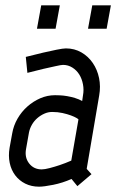

<svg xmlns="http://www.w3.org/2000/svg" viewBox="-20 -692 445 722"><path d="M275 -243Q275 -244 267.5 -248.5Q260 -253 246.5 -258Q233 -263 215 -267Q197 -271 176 -271Q161 -271 146.5 -264.5Q132 -258 120 -247.5Q108 -237 100 -223Q92 -209 89 -194L78 -132Q72 -100 89.5 -77.5Q107 -55 137 -55Q148 -55 167 -60Q186 -65 204 -71Q225 -78 248 -88ZM306 -57 324 -37 271 8 249 -19Q215 -4 180 3Q145 10 127 10Q98 10 75 -1.5Q52 -13 37 -33Q22 -53 16.5 -79.5Q11 -106 16 -136L26 -191Q31 -220 46 -246Q61 -272 83 -291.5Q105 -311 131.5 -322.5Q158 -334 187 -334Q193 -334 205.5 -333.5Q218 -333 232.5 -330.5Q247 -328 262 -323.5Q277 -319 289 -312L292 -333Q296 -354 292 -375Q288 -396 278 -412Q268 -428 252 -438Q236 -448 217 -448Q210 -448 188 -443Q166 -438 143 -433Q116 -426 83 -418L77 -478Q112 -487 142 -494Q168 -500 192.5 -505Q217 -510 228 -510Q260 -510 286 -495Q312 -480 329 -455Q346 -430 352.5 -398.5Q359 -367 353 -333ZM311 -584 327 -672H397L381 -584ZM119 -584 135 -672H205L189 -584Z"/></svg>

Font: Marvel
Style: Bold Italic
Weight: 700
Italic angle: -12°
Designer: Carolina Trebol
Foundry: Carolina Trebol
Version: Version 1.001